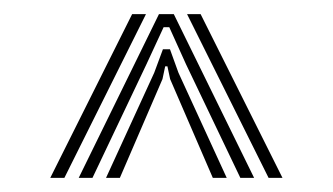

<svg xmlns="http://www.w3.org/2000/svg" viewBox="-20 -820 472 272"><path d="M91.5 -568 205.2 -800H226.2L340 -568H320.5L243.5 -729L219.8 -781.5H211.8L187.5 -729L111 -568ZM51.2 -568 167.2 -800H186.8L71.2 -568ZM130.2 -568 198.5 -717 210.8 -750.2H220.8L232.8 -717L301.2 -568H281.5L221 -708L217.2 -726H214L210.2 -708L149.8 -568ZM360.5 -568 245 -800H264.2L380.2 -568Z"/></svg>

Font: Big Shoulders Inline Text Thin Medium
Style: Regular
Weight: 500
Version: Version 2.002